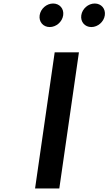

<svg xmlns="http://www.w3.org/2000/svg" viewBox="-20 -1098 617 1093"><path d="M282.3 -1078C245.1 -1078 211.1 -1048.2 205.7 -1011C200.3 -973.8 225.8 -944 263 -944C300.3 -944 334.3 -973.8 339.7 -1011C345.1 -1048.2 319.6 -1078 282.3 -1078ZM519.3 -1078C482.1 -1078 448.1 -1048.2 442.7 -1011C437.3 -973.8 462.8 -944 500 -944C537.3 -944 571.3 -973.8 576.7 -1011C582.1 -1048.2 556.6 -1078 519.3 -1078ZM429.3 -800H291.3L179.6 -25H317.6Z"/></svg>

Font: Hussar Ekologiczny
Style: Regular
Weight: 400
Foundry: Cannot Into Space Fonts
Version: Version 0.97